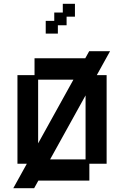

<svg xmlns="http://www.w3.org/2000/svg" viewBox="-20 -940 656 1012"><path d="M50 52 450 -670H560L160 52ZM162 12V-77H72V-544H162V-633H451V-544H542V-77H451V12ZM181 -100H431V-520H181ZM221 -763V-830H266V-874H311V-920H375V-852H331V-807H285V-763Z"/></svg>

Font: Pixelify Sans Medium
Style: Regular
Weight: 500
Designer: Stefie Justprince
Foundry: Typecalism Foundryline
Version: Version 1.000;February 13, 2025;FontCreator 15.0.0.3015 64-b